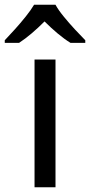

<svg xmlns="http://www.w3.org/2000/svg" viewBox="-60 -786 378 806"><path d="M173 0H85V-536H173ZM173 -766Q185 -744 207.5 -716.5Q230 -689 254.5 -662.5Q279 -636 298 -617V-606H236Q210 -622 182 -645.5Q154 -669 127 -696Q100 -669 73 -646Q46 -623 20 -606H-40V-617Q-21 -637 2.5 -663Q26 -689 48 -716.5Q70 -744 83 -766Z"/></svg>

Font: Noto Sans Hanifi Rohingya
Style: Regular
Weight: 400
Designer: Monotype Design Team and DaltonMaag
Foundry: Google LLC
Version: Version 2.101